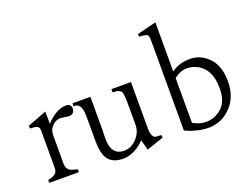

<svg xmlns="http://www.w3.org/2000/svg" viewBox="-106 -892 1465 1128"><g transform="rotate(-20 627.0 -328.5)"><path d="M280.3 -328.6 227.1 -335Q187 -334.5 161.6 -294.4Q152.8 -279.8 152.8 -250V-76.2Q152.8 -40 184.6 -27.8Q185.1 -27.3 202.1 -22.7Q219.2 -18.1 220.7 -17.6V0H35.6V-17.6Q37.1 -18.6 45.4 -20.5Q80.6 -28.8 90.3 -46.4Q95.2 -56.2 95.7 -67.9V-308.1Q95.7 -331.5 70.8 -336.4Q63.5 -337.9 39.1 -338.9L36.6 -356L156.7 -401.9L157.7 -324.7L174.8 -342.8Q230 -394 282.7 -394Q314 -394 314.5 -363.8Q314.5 -339.4 294.4 -331.1Q287.6 -328.6 280.3 -328.6Z M323.7 -373V-392.6H435.5V-188.5Q435.5 -181.6 434.1 -141.6Q430.2 -27.8 513.7 -26.9Q560.1 -26.9 594.2 -64Q628.4 -101.1 628.4 -147.9V-266.6Q628.4 -331.5 622.6 -349.1Q614.7 -372.6 566.9 -372.6V-392.6H689V-106Q689 -52.7 710.9 -42.5Q721.2 -38.1 750 -39.6L752.4 -22.5L646 14.2L628.4 -50.3L612.3 -34.7Q555.2 14.6 492.2 15.1Q414.1 15.1 389.2 -44.4Q374.5 -79.6 374.5 -140.1V-293Q374.5 -353 349.6 -369.1Q338.4 -376 323.7 -373Z M943.8 -673.3V-366.2Q992.7 -401.9 1059.6 -401.9Q1127 -401.9 1176.5 -350.3Q1226.1 -298.8 1226.1 -202.4Q1226.1 -106 1169.9 -46.9Q1109.9 16.1 1028.8 16.1Q994.6 16.1 958.3 7.3Q921.9 -1.5 902.8 -10.3L883.8 -19V-568.4Q883.8 -602.1 880.9 -609.4Q874 -626.5 826.2 -626.5L823.7 -643.1ZM943.8 -45.4Q983.4 -21.5 1027.3 -21.5Q1078.6 -21.5 1122.6 -59.1Q1166.5 -96.7 1166.5 -182.1Q1166.5 -293.5 1095.7 -336.4Q1063 -356 1025.9 -356Q982.9 -356.4 943.8 -324.7Z"/></g></svg>

Font: Lancelot
Style: Regular
Weight: 400
Designer: Marion Kadi
Foundry: Marion Kadi, Anton Koovit
Version: 1.004